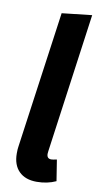

<svg xmlns="http://www.w3.org/2000/svg" viewBox="-88 -796 441 852"><g transform="rotate(10 132.5 -370.5)"><path d="M169 -127 168 -116Q168 -94 188 -94Q195 -94 213 -98L228 -3Q189 15 141 15Q90 15 61.5 -13.5Q33 -42 33 -94Q33 -114 35 -125L121 -741L256 -756Z"/></g></svg>

Font: Fira Sans Condensed SemiBold
Style: Italic
Weight: 600
Width: 3
Italic angle: -8°
Designer: bBox Type GmbH & Carrois Corporate GbR & Edenspiekermann AG
Foundry: bBox Type GmbH & Carrois Corporate GbR & Edenspiekermann AG
Version: Version 4.301